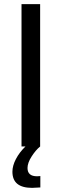

<svg xmlns="http://www.w3.org/2000/svg" viewBox="-20 -708 298 928"><path d="M175 143V198Q147 200 135 200Q40 200 40 122Q40 93 57 60.5Q74 28 103 0H84V-688H174V0Q153 17 133 48Q113 79 113 104Q113 144 159 144Q169 144 175 143Z"/></svg>

Font: Saira Semi Condensed
Style: Regular
Weight: 400
Width: 4
Designer: Hector Gatti with collaboration of the Omnibus-Type team
Foundry: Omnibus-Type
Version: Version 1.001; ttfautohint (v1.8)